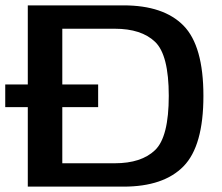

<svg xmlns="http://www.w3.org/2000/svg" viewBox="-38 -695 828 715"><path d="M-18.5 -296V-380.5H65.5V-675H422Q571.5 -675 645.5 -599.5Q719.5 -524 719.5 -337.8Q719.5 -151.5 645.5 -75.8Q571.5 0 422 0H65.5V-296ZM194 -87H389.5Q488.5 -87 539.5 -136Q590.5 -185 590.5 -338Q590.5 -490.5 539.5 -539.2Q488.5 -588 389.5 -588H194V-380.5H327.5V-296H194Z"/></svg>

Font: Anybody ExtraExpanded Medium
Style: Regular
Weight: 500
Width: 8
Designer: Tyler Finck
Foundry: Etcetera Type Company
Version: Version 1.010; ttfautohint (v1.8.3) -l 8 -r 50 -G 200 -x 14 